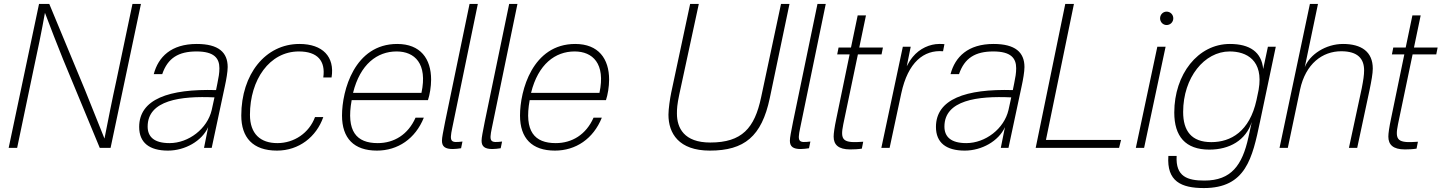

<svg xmlns="http://www.w3.org/2000/svg" viewBox="-20 -750 7313 974"><path d="M695 -730H652L570 -340C550 -250 526 -129 510 -47L411 -294L230 -730H178L24 0H67L149 -392C169 -483 193 -600 208 -685C239 -604 269 -525 300 -449L486 0H541Z M978 -527C848 -527 783 -461 760 -374H803C831 -456 886 -489 977 -489C1066 -489 1093 -455 1093 -404C1093 -379 1089 -357 1083 -328L1076 -293C837 -300 686 -247 686 -106C686 -26 738 14 832 14C918 14 1004 -34 1036 -105L1015 0H1054L1121 -314C1128 -346 1135 -386 1135 -410C1135 -484 1089 -527 978 -527ZM729 -108C729 -242 897 -264 1068 -256L1054 -192C1032 -97 937 -24 840 -24C762 -24 729 -56 729 -108Z M1499 -527C1326 -527 1204 -373 1204 -164C1204 -53 1262 14 1385 14C1497 14 1585 -56 1620 -156H1578C1548 -75 1472 -24 1387 -24C1301 -24 1248 -71 1248 -168C1248 -345 1347 -489 1496 -489C1591 -489 1632 -441 1620 -357H1662C1679 -462 1617 -527 1499 -527Z M1995 -527C1778 -527 1715 -290 1715 -164C1715 -48 1776 14 1892 14C1998 14 2087 -46 2130 -153H2088C2050 -67 1979 -24 1896 -24C1789 -24 1735 -83 1764 -242H2151C2160 -269 2167 -310 2167 -346C2167 -452 2113 -527 1995 -527ZM1771 -279C1807 -425 1894 -489 1992 -489C2083 -489 2150 -428 2118 -279Z M2274 -100 2404 -730H2362L2238 -132C2228 -80 2222 -53 2222 -36C2222 -6 2239 6 2277 6C2290 6 2305 4 2319 2L2326 -32C2267 -25 2259 -29 2274 -100Z M2475 -100 2605 -730H2563L2439 -132C2429 -80 2423 -53 2423 -36C2423 -6 2440 6 2478 6C2491 6 2506 4 2520 2L2527 -32C2468 -25 2460 -29 2475 -100Z M2898 -527C2681 -527 2618 -290 2618 -164C2618 -48 2679 14 2795 14C2901 14 2990 -46 3033 -153H2991C2953 -67 2882 -24 2799 -24C2692 -24 2638 -83 2667 -242H3054C3063 -269 3070 -310 3070 -346C3070 -452 3016 -527 2898 -527ZM2674 -279C2710 -425 2797 -489 2895 -489C2986 -489 3053 -428 3021 -279Z M3885 -252 3985 -730H3942L3841 -256C3808 -100 3744 -27 3583 -27C3450 -27 3414 -101 3414 -174C3414 -198 3415 -219 3426 -271L3525 -730H3481L3385 -280C3379 -251 3371 -198 3371 -168C3371 -74 3423 14 3581 14C3756 14 3844 -58 3885 -252Z M4039 -100 4169 -730H4127L4003 -132C3993 -80 3987 -53 3987 -36C3987 -6 4004 6 4042 6C4055 6 4070 4 4084 2L4091 -32C4032 -25 4024 -29 4039 -100Z M4258 -120 4332 -474H4452L4459 -509H4339L4373 -672H4331L4297 -509H4234L4227 -474H4290L4223 -150C4213 -103 4209 -73 4209 -57C4209 -16 4233 8 4293 8C4312 8 4334 7 4352 4L4359 -31C4256 -23 4241 -37 4258 -120Z M4745 -527C4697 -527 4645 -504 4610 -461C4598 -446 4589 -432 4580 -414L4600 -513H4560L4451 0H4493L4552 -276C4586 -435 4667 -498 4764 -490L4771 -526C4763 -527 4755 -527 4745 -527Z M5020 -527C4890 -527 4825 -461 4802 -374H4845C4873 -456 4928 -489 5019 -489C5108 -489 5135 -455 5135 -404C5135 -379 5131 -357 5125 -328L5118 -293C4879 -300 4728 -247 4728 -106C4728 -26 4780 14 4874 14C4960 14 5046 -34 5078 -105L5057 0H5096L5163 -314C5170 -346 5177 -386 5177 -410C5177 -484 5131 -527 5020 -527ZM4771 -108C4771 -242 4939 -264 5110 -256L5096 -192C5074 -97 4979 -24 4882 -24C4804 -24 4771 -56 4771 -108Z M5428 -730H5384L5234 0H5657L5667 -40H5286Z M5893 -513H5851L5742 0H5784ZM5865 -657C5865 -638 5880 -623 5898 -623C5917 -623 5932 -638 5932 -657C5932 -676 5917 -691 5898 -691C5880 -691 5865 -676 5865 -657Z M6372 -133 6452 -513H6412L6388 -400C6380 -486 6320 -527 6219 -527C6057 -527 5937 -373 5937 -179C5937 -59 5993 9 6115 9C6217 9 6300 -38 6330 -131L6313 -53C6282 88 6226 166 6090 166C6005 166 5943 147 5949 41H5907C5898 170 5972 204 6087 204C6300 204 6333 53 6372 -133ZM5982 -182C5982 -357 6090 -489 6218 -489C6303 -489 6391 -445 6365 -295L6363 -285L6354 -242C6319 -83 6224 -29 6125 -29C6024 -29 5982 -86 5982 -182Z M6666 -730H6625L6471 0H6513L6575 -295C6603 -427 6689 -490 6784 -490C6868 -490 6900 -452 6900 -393C6900 -369 6896 -343 6888 -302L6823 0H6865L6928 -295C6937 -339 6944 -377 6944 -402C6944 -487 6887 -527 6793 -527C6706 -527 6624 -474 6599 -409Z M7072 -120 7146 -474H7266L7273 -509H7153L7187 -672H7145L7111 -509H7048L7041 -474H7104L7037 -150C7027 -103 7023 -73 7023 -57C7023 -16 7047 8 7107 8C7126 8 7148 7 7166 4L7173 -31C7070 -23 7055 -37 7072 -120Z"/></svg>

Font: Nacelle UltraLight
Style: Italic
Weight: 200
Italic angle: -12°
Designer: Sora Sagano
Foundry: Sora Sagano
Version: Version 1.000;FEAKit 1.0